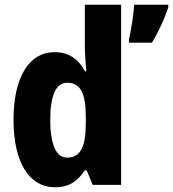

<svg xmlns="http://www.w3.org/2000/svg" viewBox="-20 -780 730 810"><path d="M212 10C272 10 306 -15 338 -61H346L371 0H491V-760H338V-584C338 -557 341 -519 344 -479H339C310 -532 269 -560 210 -560C104 -560 37 -456 37 -275C37 -95 103 10 212 10ZM690 -749V-760H546C544 -720 532 -647 524 -613V-600H621C650 -647 673 -699 690 -749ZM263 -115C218 -115 192 -167 192 -276C192 -378 217 -431 263 -431C321 -431 342 -384 342 -286V-260C342 -160 319 -115 263 -115Z"/></svg>

Font: Noto Sans Georgian Condensed ExtraBold
Style: Regular
Weight: 800
Width: 3
Designer: Monotype Design Team, Akaki Razmadze
Foundry: Google LLC
Version: Version 2.005